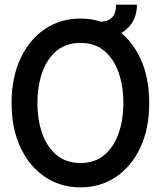

<svg xmlns="http://www.w3.org/2000/svg" viewBox="-20 -794 694 828"><path d="M327 14Q241 14 174 -31Q107 -76 68.5 -157.8Q30 -239.5 30 -350Q30 -460.5 68.5 -542.2Q107 -624 174 -669Q241 -714 327 -714Q413 -714 480 -669Q547 -624 585.2 -542.2Q623.5 -460.5 623.5 -350Q623.5 -239.5 585.2 -157.8Q547 -76 480 -31Q413 14 327 14ZM327 -91Q388.5 -91 429.5 -125.2Q470.5 -159.5 491.2 -218Q512 -276.5 512 -350Q512 -423.5 491.2 -482Q470.5 -540.5 429.5 -574.8Q388.5 -609 327 -609Q265.5 -609 224.2 -574.8Q183 -540.5 162.2 -482Q141.5 -423.5 141.5 -350Q141.5 -276.5 162.2 -218Q183 -159.5 224.2 -125.2Q265.5 -91 327 -91ZM409.5 -628V-700Q443 -700 461.8 -717.2Q480.5 -734.5 480.5 -774H570.5Q570.5 -727 548.5 -694.2Q526.5 -661.5 490 -644.8Q453.5 -628 409.5 -628Z"/></svg>

Font: Cabin Condensed Medium
Style: Regular
Weight: 500
Width: 3
Designer: Pablo Impallari
Foundry: Pablo Impallari. http://www.impallari.com Igino Marini. http://www.ikern.com
Version: Version 3.001; ttfautohint (v1.8.3)